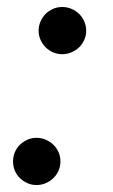

<svg xmlns="http://www.w3.org/2000/svg" viewBox="-20 -514 320 546"><path d="M151.9 -55.2Q151.9 -41 146.5 -28.8Q141.1 -16.6 131.8 -7.6Q122.6 1.5 110.1 6.8Q97.7 12.2 84 12.2Q69.8 12.2 57.9 6.8Q45.9 1.5 36.6 -7.6Q27.3 -16.6 22.2 -28.8Q17.1 -41 17.1 -55.2Q17.1 -68.8 22.2 -81.1Q27.3 -93.3 36.6 -102.3Q45.9 -111.3 57.9 -116.7Q69.8 -122.1 84 -122.1Q97.7 -122.1 110.1 -116.7Q122.6 -111.3 131.8 -102.3Q141.1 -93.3 146.5 -81.1Q151.9 -68.8 151.9 -55.2ZM225.1 -426.8Q225.1 -413.1 219.7 -400.9Q214.4 -388.7 205.1 -379.6Q195.8 -370.6 183.3 -365.2Q170.9 -359.9 157.2 -359.9Q143.1 -359.9 130.9 -365.2Q118.7 -370.6 109.6 -379.6Q100.6 -388.7 95.2 -400.9Q89.8 -413.1 89.8 -426.8Q89.8 -440.4 95.2 -452.9Q100.6 -465.3 109.6 -474.4Q118.7 -483.4 130.9 -488.8Q143.1 -494.1 157.2 -494.1Q170.9 -494.1 183.3 -488.8Q195.8 -483.4 205.1 -474.4Q214.4 -465.3 219.7 -452.9Q225.1 -440.4 225.1 -426.8Z"/></svg>

Font: Charis SIL Viet
Style: Italic
Weight: 400
Italic angle: -11°
Foundry: SIL International
Version: Version 5.000